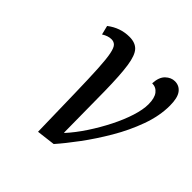

<svg xmlns="http://www.w3.org/2000/svg" viewBox="-150 -665 798 798"><g transform="rotate(45 248.5 -266.5)"><path d="M76 -505Q120 -539 174 -539Q208 -539 226 -520Q244 -501 251.5 -450.5Q259 -400 260.5 -306.5Q262 -213 263 -65H265Q296 -99 325 -143Q354 -187 377.5 -233.5Q401 -280 414.5 -322.5Q428 -365 428 -396Q428 -433 414 -451Q400 -469 377 -469Q379 -507 397.5 -524.5Q416 -542 438 -542Q464 -542 479.5 -521.5Q495 -501 495 -455Q495 -395 471.5 -330Q448 -265 411.5 -203Q375 -141 336 -88.5Q297 -36 266 -1L184 9Q181 -124 179 -212Q177 -300 174 -353.5Q171 -407 165.5 -434Q160 -461 151 -470Q142 -479 128 -479Q108 -479 86 -465Z"/></g></svg>

Font: Noto Serif Condensed
Style: Italic
Weight: 400
Width: 3
Italic angle: -12°
Designer: Monotype Design Team
Foundry: Monotype Imaging Inc.
Version: Version 2.014; ttfautohint (v1.8.4.7-5d5b)